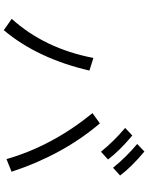

<svg xmlns="http://www.w3.org/2000/svg" viewBox="99 -962 802 1040"><g transform="rotate(90 500.0 -442.0)"><path d="M82 -104.5Q243.2 -283.2 293.9 -546.9L362.3 -525.4Q296.9 -244.1 143.6 -61.5ZM592.8 -542 648.4 -582Q819.3 -380.9 910.2 -103.5L841.8 -76.2Q770.5 -324.2 592.8 -542ZM759.8 -784.2 800.8 -823.2Q885.7 -752 930.7 -691.4L888.7 -653.3Q832 -723.6 759.8 -784.2ZM672.9 -718.8 713.9 -757.8Q798.8 -686.5 843.8 -626L801.8 -587.9Q745.1 -658.2 672.9 -718.8Z"/></g></svg>

Font: Gothic A1
Style: Regular
Weight: 400
Designer: HanYang I&C Co.,Ltd.
Foundry: HanYang I&C Co.,Ltd.
Version: Version 2.50